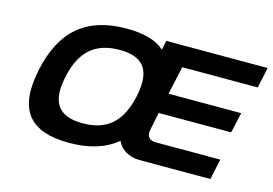

<svg xmlns="http://www.w3.org/2000/svg" viewBox="-91 -862 1496 1054"><g transform="rotate(15 657.0 -335.0)"><path d="M366 9C479 9 569 -18 637 -75C657 -30 705 0 764 0H1168L1193 -117H829C788 -117 771 -137 780 -179L800 -277H1212L1238 -393H825L860 -553H1289L1314 -670H738L727 -617C681 -659 609 -679 512 -679C288 -679 153 -572 103 -334C52 -94 146 9 366 9ZM254 -335C286 -487 367 -556 504 -556C643 -556 692 -485 660 -335C628 -186 551 -114 411 -114C272 -114 222 -185 254 -335Z"/></g></svg>

Font: LT Wave Bold
Style: Italic
Weight: 700
Designer: Daniel Lyons
Version: Version 2.5 (Glyphs App)